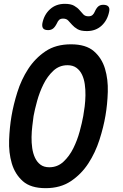

<svg xmlns="http://www.w3.org/2000/svg" viewBox="-20 -971 640 1001"><path d="M237 -99Q280 -99 311 -128Q342 -157 362.5 -198.5Q383 -240 395.5 -286Q408 -332 414 -366Q418 -388 421.5 -416Q425 -444 425.5 -474Q426 -504 422 -532Q418 -560 407.5 -582Q397 -604 378.5 -617.5Q360 -631 332 -631Q289 -631 258 -602Q227 -573 206.5 -531.5Q186 -490 173.5 -444.5Q161 -399 155 -366Q152 -343 148.5 -314.5Q145 -286 144.5 -256.5Q144 -227 148 -199Q152 -171 162.5 -148.5Q173 -126 191 -112.5Q209 -99 237 -99ZM218 10Q140 10 99 -26.5Q58 -63 41.5 -119Q25 -175 27.5 -241Q30 -307 40 -366Q50 -425 70.5 -490.5Q91 -556 127 -611.5Q163 -667 217 -703.5Q271 -740 350 -740Q428 -740 469.5 -704Q511 -668 527.5 -612.5Q544 -557 542 -492Q540 -427 530 -369Q520 -309 498.5 -242Q477 -175 440.5 -119Q404 -63 349.5 -26.5Q295 10 218 10ZM277 -850Q267 -830 256.5 -822Q246 -814 231 -814Q212 -814 205 -823Q198 -832 201 -850Q210 -895 241 -923Q272 -951 318 -951Q349 -951 366.5 -941Q384 -931 394.5 -918.5Q405 -906 414.5 -896Q424 -886 441 -886Q455 -886 462.5 -893Q470 -900 474 -910Q483 -930 493 -938Q503 -946 518 -946Q537 -946 545 -937Q553 -928 549 -910Q540 -865 509.5 -837Q479 -809 433 -809Q401 -809 384 -819Q367 -829 356 -841.5Q345 -854 335.5 -864Q326 -874 309 -874Q295 -874 288 -867Q281 -860 277 -850Z"/></svg>

Font: Maple Mono NL SemiBold
Style: Italic
Weight: 600
Italic angle: -10°
Monospace: yes
Designer: subframe7536
Version: Version 7.000